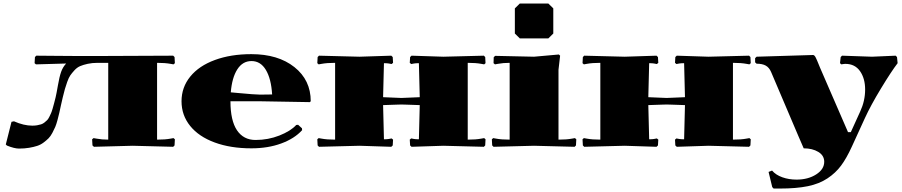

<svg xmlns="http://www.w3.org/2000/svg" viewBox="-20 -840 5169 1100"><path d="M600.1 -40V-480H540Q508.3 -480 482.7 -474.4Q457 -468.8 439.2 -461.2Q421.4 -453.6 406.5 -437.3Q391.6 -420.9 382.8 -408.2Q374 -395.5 365 -370.4Q356 -345.2 351.8 -329.8Q347.7 -314.5 339.8 -283.2Q335.4 -265.6 329.3 -237.5Q323.2 -209.5 319.6 -192.9Q315.9 -176.3 309.3 -151.9Q302.7 -127.4 296.4 -112.5Q290 -97.7 279.8 -78.4Q269.5 -59.1 258.1 -47.6Q246.6 -36.1 229.7 -23.4Q212.9 -10.7 192.9 -4.2Q172.9 2.4 146.5 6.8Q120.1 11.2 88.9 11.2Q62.5 11.2 20 -5.9L13.2 -12.2L45.9 -142.1L60.1 -145Q116.2 -120.1 165 -120.1Q180.2 -120.1 192.9 -122.3Q205.6 -124.5 215.6 -127.7Q225.6 -130.9 234.4 -137.9Q243.2 -145 249.5 -151.1Q255.9 -157.2 262 -169.4Q268.1 -181.6 272.2 -190.9Q276.4 -200.2 281.5 -217.8Q286.6 -235.4 289.8 -247.8Q293 -260.3 298.8 -283.2Q303.2 -301.3 311.8 -350.8Q320.3 -400.4 330.1 -428Q339.8 -455.6 358.9 -476.1L186 -471.2L178.2 -478L180.2 -513.2L188 -521Q251 -520.5 305.2 -520Q359.4 -519.5 402.1 -519.3Q444.8 -519 520 -519Q632.3 -519 972.2 -521L980 -513.2L981.9 -478L974.1 -471.2L958 -474.1Q925.8 -480 879.9 -480V-40Q926.8 -40 958 -45.9L974.1 -48.8L981.9 -42L980 -6.8L972.2 1L740.2 -4.9L518.1 1L509.8 -6.8L507.8 -42L516.1 -48.8L532.2 -45.9Q563.5 -40 600.1 -40Z M1539.1 -298.8Q1533.7 -388.7 1503.2 -439.5Q1472.7 -490.2 1420.9 -490.2Q1370.1 -490.2 1339.6 -442.6Q1309.1 -395 1302.2 -311Q1308.1 -310.5 1350.1 -306.6Q1392.1 -302.7 1423.8 -300.3Q1455.6 -297.9 1470.2 -297.9Q1505.9 -297.9 1539.1 -298.8ZM1754.9 -254.9Q1510.3 -259.8 1470.2 -259.8H1300.3Q1300.3 -149.4 1337.6 -93.8Q1375 -38.1 1444.3 -38.1Q1516.1 -38.1 1580.6 -63.5Q1645 -88.9 1677.2 -124L1688 -125L1710 -105L1710.9 -94.2Q1667 -45.9 1591.3 -18.1Q1515.6 9.8 1419.9 9.8Q1300.8 9.8 1210 -23.7Q1119.1 -57.1 1069.6 -118.4Q1020 -179.7 1020 -259.8Q1020 -339.8 1070.1 -401.4Q1120.1 -462.9 1211.2 -496.3Q1302.2 -529.8 1419.9 -529.8Q1573.2 -529.8 1666.7 -455.6Q1760.3 -381.3 1760.3 -259.8Z M1899.9 -480Q1853 -480 1821.8 -474.1L1805.7 -471.2L1797.9 -478L1799.8 -513.2L1807.6 -521L2039.6 -515.1L2221.7 -521L2230 -513.2L2231.9 -480L2223.6 -473.1L2208 -476.1Q2198.2 -478 2179.7 -478L2174.8 -283.2Q2205.6 -282.2 2237.8 -280.5Q2270 -278.8 2279.8 -278.8Q2289.6 -278.8 2321.8 -280.5Q2354 -282.2 2384.8 -283.2L2379.9 -478Q2361.3 -478 2351.6 -476.1L2335.9 -473.1L2327.6 -480L2329.6 -513.2L2337.9 -521L2520 -515.1L2752 -521L2759.8 -513.2L2761.7 -478L2753.9 -471.2L2737.8 -474.1Q2706.5 -480 2659.7 -480V-40Q2706.5 -40 2737.8 -45.9L2753.9 -48.8L2761.7 -42L2759.8 -6.8L2752 1L2520 -4.9L2337.9 1L2329.6 -6.8L2327.6 -40L2335.9 -46.9L2351.6 -43.9Q2361.3 -42 2379.9 -42L2384.8 -237.8Q2361.8 -238.8 2337.2 -239.5Q2312.5 -240.2 2300.5 -240.7Q2288.6 -241.2 2279.8 -241.2Q2271 -241.2 2259 -240.7Q2247.1 -240.2 2222.4 -239.5Q2197.8 -238.8 2174.8 -237.8L2179.7 -42Q2198.2 -42 2208 -43.9L2223.6 -46.9L2231.9 -40L2230 -6.8L2221.7 1L2039.6 -4.9L1807.6 1L1799.8 -6.8L1797.9 -42L1805.7 -48.8L1821.8 -45.9Q1853 -40 1899.9 -40Z M2929.7 -792 2958 -819.8H3121.6L3149.9 -792V-647.9L3121.6 -620.1H2958L2929.7 -647.9ZM2899.9 -480Q2862.8 -480 2831.5 -474.1L2815.9 -471.2L2807.6 -478L2808.6 -512.2L2816.9 -520L3039.6 -515.1L3181.6 -527.8L3189 -521Q3179.7 -446.8 3179.7 -439.9V-40Q3226.6 -40 3257.8 -45.9L3273.9 -48.8L3281.7 -42L3279.8 -6.8L3272 1L3039.6 -4.9L2807.6 1L2799.8 -6.8L2797.9 -42L2805.7 -48.8L2821.8 -45.9Q2853 -40 2899.9 -40Z M3419.4 -480Q3372.6 -480 3341.3 -474.1L3325.2 -471.2L3317.4 -478L3319.3 -513.2L3327.1 -521L3559.1 -515.1L3741.2 -521L3749.5 -513.2L3751.5 -480L3743.2 -473.1L3727.5 -476.1Q3717.8 -478 3699.2 -478L3694.3 -283.2Q3725.1 -282.2 3757.3 -280.5Q3789.6 -278.8 3799.3 -278.8Q3809.1 -278.8 3841.3 -280.5Q3873.5 -282.2 3904.3 -283.2L3899.4 -478Q3880.9 -478 3871.1 -476.1L3855.5 -473.1L3847.2 -480L3849.1 -513.2L3857.4 -521L4039.6 -515.1L4271.5 -521L4279.3 -513.2L4281.2 -478L4273.4 -471.2L4257.3 -474.1Q4226.1 -480 4179.2 -480V-40Q4226.1 -40 4257.3 -45.9L4273.4 -48.8L4281.2 -42L4279.3 -6.8L4271.5 1L4039.6 -4.9L3857.4 1L3849.1 -6.8L3847.2 -40L3855.5 -46.9L3871.1 -43.9Q3880.9 -42 3899.4 -42L3904.3 -237.8Q3881.3 -238.8 3856.7 -239.5Q3832 -240.2 3820.1 -240.7Q3808.1 -241.2 3799.3 -241.2Q3790.5 -241.2 3778.6 -240.7Q3766.6 -240.2 3741.9 -239.5Q3717.3 -238.8 3694.3 -237.8L3699.2 -42Q3717.8 -42 3727.5 -43.9L3743.2 -46.9L3751.5 -40L3749.5 -6.8L3741.2 1L3559.1 -4.9L3327.1 1L3319.3 -6.8L3317.4 -42L3325.2 -48.8L3341.3 -45.9Q3372.6 -40 3419.4 -40Z M4584.5 9.8 4554.2 -60.1 4397.5 -428.2Q4386.7 -453.1 4367.2 -464.1Q4347.7 -475.1 4314.5 -475.1L4306.2 -482.9V-506.8L4314.5 -515.1L4637.2 -524.9H4638.2Q4642.1 -524.9 4646 -521.2Q4649.9 -517.6 4653.8 -509.5Q4657.7 -501.5 4660.9 -494.1Q4664.1 -486.8 4669.4 -473.6Q4674.8 -460.4 4678.2 -452.1L4838.4 -83H4854.5L4908.2 -201.2Q4936.5 -262.2 4936.5 -327.1Q4936.5 -390.6 4907.2 -432.4Q4877.9 -474.1 4823.2 -474.1Q4819.8 -474.1 4815.9 -473.6Q4812 -473.1 4807.4 -472.4Q4802.7 -471.7 4800.3 -471.2L4792.5 -478L4796.4 -513.2L4804.2 -521L4976.1 -515.1L5111.3 -521L5119.1 -513.2L5122.6 -478Q5086.4 -430.7 5027.6 -333.7Q4968.8 -236.8 4935.5 -164.1L4860.4 0Q4830.1 66.4 4798.8 108.6Q4767.6 150.9 4720.5 182.1Q4673.3 213.4 4607.9 226.8Q4542.5 240.2 4449.2 240.2H4412.1L4404.3 231.9L4383.3 145L4403.3 137.2Q4424.3 162.1 4461.7 175.5Q4499 189 4543.5 189Q4609.4 189 4655.8 159.4Q4702.1 129.9 4702.1 86.9Q4702.1 50.8 4668.2 30.3Q4634.3 9.8 4584.5 9.8Z"/></svg>

Font: Yokawerad
Style: Regular
Weight: 500
Designer: gluk
Foundry: gluk
Version: Version 0.79